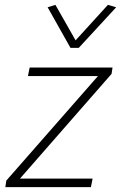

<svg xmlns="http://www.w3.org/2000/svg" viewBox="-20 -770 498 790"><path d="M2 0 6 -27 383 -457H95L102 -492H443L439 -466L62 -35H361L354 0ZM270 -573 176 -740 208 -750 291 -604 424 -750 458 -740 304 -573Z"/></svg>

Font: Livvic ExtraLight
Style: Italic
Weight: 275
Italic angle: -10°
Designer: Jacques Le Bailly, Baron von Fonthausen
Version: Version 1.001; ttfautohint (v1.8.2)